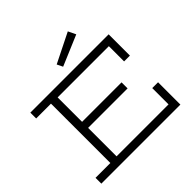

<svg xmlns="http://www.w3.org/2000/svg" viewBox="-213 -1081 1283 1283"><g transform="rotate(-45 428.5 -439.0)"><path d="M780 -470V-671H40V-616H180V-55H40V0H787V-211H732V-57H241V-326H614V-383H241V-614H725V-470ZM601 -878 392 -774 412 -733 627 -824Z"/></g></svg>

Font: Stint Ultra Expanded
Style: Regular
Weight: 400
Width: 7
Designer: Astigmatic (AOETI)
Foundry: Astigmatic (AOETI)
Version: Version 1.000